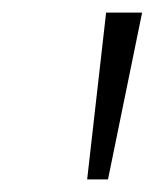

<svg xmlns="http://www.w3.org/2000/svg" viewBox="-20 -725 246 304"><path d="M118 -441 148 -705H205L151 -441Z"/></svg>

Font: Nunito Sans 7pt SemiCondensed ExtraLight
Style: Italic
Weight: 250
Width: 4
Italic angle: -9°
Designer: Vernon Adams
Foundry: Vernon Adams
Version: Version 3.101;gftools[0.9.27]